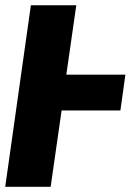

<svg xmlns="http://www.w3.org/2000/svg" viewBox="-21 -715 500 735"><path d="M459 -429.2 439.9 -292H214.8L172.9 0H-1L97.2 -694.8H271L232.9 -429.2Z"/></svg>

Font: Fira Sans Compressed ExtraBold
Style: Italic
Weight: 800
Width: 3
Italic angle: -8°
Designer: Carrois Corporate & Edenspiekermann AG
Foundry: Carrois Corporate GbR & Edenspiekermann AG
Version: Version 4.203;PS 004.203;hotconv 1.0.88;makeotf.lib2.5.64775